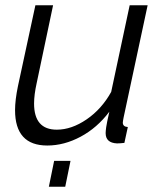

<svg xmlns="http://www.w3.org/2000/svg" viewBox="-20 -541 609 727"><path d="M159 10Q37 10 37 -124Q37 -162 48 -215L114 -521H181L119 -227Q109 -182 109 -149Q109 -50 195 -50Q251 -50 308 -89Q365 -128 401 -193L471 -521H539L448 -96Q447 -90 446 -85Q445 -80 445 -77Q445 -61 464 -60L451 0Q442 1 435.5 1.5Q429 2 423 2Q380 0 380 -37Q380 -44 382 -59Q384 -74 394 -118Q348 -57 285.5 -23.5Q223 10 159 10ZM165 166 185 68H247L227 166Z"/></svg>

Font: Raleway
Style: Italic
Weight: 400
Italic angle: -12°
Designer: Matt McInerney, Pablo Impallari, Rodrigo Fuenzalida
Foundry: Matt McInerney, Pablo Impallari, Rodrigo Fuenzalida
Version: Version 4.026